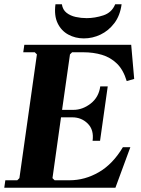

<svg xmlns="http://www.w3.org/2000/svg" viewBox="-23 -880 662 900"><path d="M553 -190H588L518 0H-3L2 -35H58L68 -45L150 -625L140 -635H86L91 -670H592L606 -510L571 -500Q555 -553 525 -582Q495 -611 455 -623Q415 -635 367 -635H315L305 -625L268 -365H321Q364 -365 402 -394.5Q440 -424 447 -475H482L446 -220H411Q418 -271 388.5 -300.5Q359 -330 316 -330H263L223 -45L233 -35H303Q375 -35 440.5 -73Q506 -111 553 -190ZM517 -860H547Q540 -807 513 -771.5Q486 -736 448.5 -718Q411 -700 370 -700Q330 -700 297 -718Q264 -736 247 -771.5Q230 -807 237 -860H267Q271 -834 289 -820Q307 -806 332 -800.5Q357 -795 383 -795Q422 -795 461.5 -808Q501 -821 517 -860Z"/></svg>

Font: Brygada 1918
Style: Bold Italic
Weight: 700
Italic angle: -8°
Designer: Mateusz Machalski | Borys Kosmynka | Przemek Hoffer
Foundry: NIEPODLEGLA 2018
Version: Version 3.006